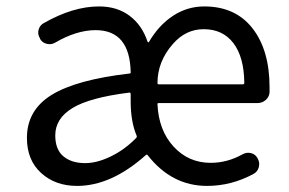

<svg xmlns="http://www.w3.org/2000/svg" viewBox="-20 -577 917 609"><path d="M224.6 12.7Q155.3 12.7 110.4 -28.3Q65.4 -69.3 65.4 -139.6Q65.4 -227.5 143.6 -275.9Q221.7 -324.2 390.6 -343.8Q395.5 -343.8 394.5 -348.6Q391.6 -481.4 283.2 -481.4Q222.7 -481.4 154.3 -441.4Q142.6 -434.6 128.4 -438Q114.3 -441.4 107.4 -453.1L106.4 -456.1Q98.6 -468.8 102.5 -482.9Q106.4 -497.1 119.1 -503.9Q211.9 -556.6 293.9 -556.6Q351.6 -556.6 391.1 -526.9Q430.7 -497.1 448.2 -444.3Q449.2 -443.4 450.2 -442.9Q451.2 -442.4 452.1 -443.4Q483.4 -497.1 528.8 -526.9Q574.2 -556.6 627.9 -556.6Q726.6 -556.6 780.8 -487.3Q835 -418 835 -299.8Q835 -292 835 -284.2Q834 -269.5 822.8 -259.8Q811.5 -250 795.9 -250H483.4Q478.5 -250 479.5 -246.1Q483.4 -163.1 530.8 -111.8Q578.1 -60.5 648.4 -60.5Q701.2 -60.5 750 -87.9Q762.7 -94.7 776.4 -91.3Q790 -87.9 796.9 -75.2L797.9 -73.2Q804.7 -60.5 800.8 -46.4Q796.9 -32.2 784.2 -25.4Q713.9 12.7 636.7 12.7Q524.4 12.7 448.2 -85Q446.3 -87.9 442.4 -85Q333 12.7 224.6 12.7ZM250 -59.6Q288.1 -59.6 332 -81.1Q376 -102.5 412.1 -139.6Q415 -142.6 413.1 -147.5Q394.5 -191.4 394.5 -255.9V-279.3Q393.6 -284.2 389.6 -283.2Q264.6 -267.6 210 -234.4Q155.3 -201.2 155.3 -147.5Q155.3 -102.5 181.2 -81.1Q207 -59.6 250 -59.6ZM479.5 -313.5Q479.5 -309.6 483.4 -309.6H751Q754.9 -309.6 754.9 -314.5Q753.9 -396.5 720.2 -440.4Q686.5 -484.4 626 -484.4Q569.3 -484.4 528.3 -437.5Q479.5 -381.8 479.5 -313.5Z"/></svg>

Font: Gen Jyuu GothicL Regular
Style: Regular
Weight: 400
Designer: [Source Han Sans]
Ryoko NISHIZUKA  (kana & ideographs); Paul D. Hunt (Latin, Greek & Cyrillic); Wenlong ZHANG  (bopomofo
Version: Version 1.002.20150607